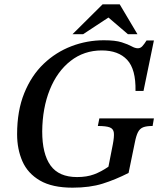

<svg xmlns="http://www.w3.org/2000/svg" viewBox="-20 -856 736 887"><path d="M315 11Q221 11 164.5 -22Q108 -55 83.5 -111Q59 -167 59 -236Q59 -344 92 -425.5Q125 -507 181.5 -561Q238 -615 310 -642.5Q382 -670 460 -670Q513 -670 542.5 -660.5Q572 -651 588 -642Q604 -633 617 -633Q629 -633 638 -643Q647 -653 657 -669H691L643 -436H606Q608 -536 567.5 -579.5Q527 -623 450 -623Q368 -623 306 -574.5Q244 -526 210 -441.5Q176 -357 175 -249Q175 -145 213.5 -91.5Q252 -38 336 -38Q381 -38 414.5 -50.5Q448 -63 481 -86L501 -188Q508 -224 506 -242.5Q504 -261 487 -267.5Q470 -274 432 -274L439 -309H691L685 -274Q657 -274 641.5 -268Q626 -262 617.5 -245.5Q609 -229 603 -198L574 -57Q513 -26 454 -7.5Q395 11 315 11ZM364 -698H315L454 -836H533L615 -698H571L481 -775Z"/></svg>

Font: STIX Two Text Medium
Style: Italic
Weight: 500
Italic angle: -12°
Designer: Ross Mills, John Hudson & Paul Hanslow, Tiro Typeworks Ltd; with prior portions MicroPress Inc. and Coen Hoffman, Elsevi
Foundry: Tiro Typeworks Ltd
Version: Version 2.13 b171